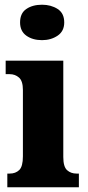

<svg xmlns="http://www.w3.org/2000/svg" viewBox="-20 -793 372 813"><path d="M158 -623Q118 -623 91.5 -642Q65 -661 65 -698Q65 -737 91.5 -755Q118 -773 158 -773Q196 -773 224 -755Q252 -737 252 -698Q252 -661 224 -642Q196 -623 158 -623ZM11 0V-58H21Q46 -58 61.5 -73Q77 -88 77 -131V-412Q77 -450 60.5 -464.5Q44 -479 21 -479H4V-536H248V-128Q248 -87 264 -72.5Q280 -58 304 -58H314V0Z"/></svg>

Font: Noto Serif Thai Condensed Black
Style: Regular
Weight: 900
Width: 3
Designer: Monotype Design Team
Foundry: Monotype Imaging Inc.
Version: Version 2.002; ttfautohint (v1.8.4.7-5d5b)